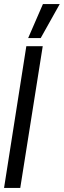

<svg xmlns="http://www.w3.org/2000/svg" viewBox="-30 -928 315 948"><path d="M-10 0 100 -700H181L70 0ZM109 -740 182 -908H265L171 -740Z"/></svg>

Font: Georama Extra Condensed Medium
Style: Italic
Weight: 500
Width: 2
Italic angle: -9°
Designer: Jean-Baptiste Levee
Foundry: Production Type
Version: Version 1.000